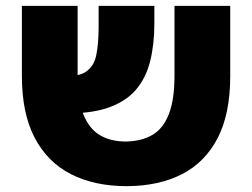

<svg xmlns="http://www.w3.org/2000/svg" viewBox="-20 -629 864 658"><path d="M415 9Q304 9 223.5 -32Q143 -73 99 -156.5Q55 -240 55 -369V-609H246V-372Q246 -288 265.5 -238Q285 -188 322 -166Q359 -144 411 -144H412Q465 -145 502 -166.5Q539 -188 558.5 -237.5Q578 -287 578 -370V-609H769V-368Q769 -239 726 -156Q683 -73 604.5 -32.5Q526 8 417 9ZM191 -241 181 -368Q245 -364 273.5 -382.5Q302 -401 310 -440.5Q318 -480 318 -539V-609H509V-548Q509 -477 494.5 -419Q480 -361 445 -320.5Q410 -280 348 -259Q286 -238 191 -241Z"/></svg>

Font: Noto Sans Hebrew Thin Black
Style: Regular
Weight: 900
Version: Version 3.001